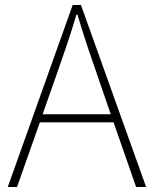

<svg xmlns="http://www.w3.org/2000/svg" viewBox="-20 -746 614 766"><path d="M422 -290 372 -435Q349 -501 329 -560.5Q309 -620 289 -688H285Q265 -620 244.5 -560.5Q224 -501 201 -435L150 -290ZM433 -258H139L48 0H11L270 -726H303L563 0H523Z"/></svg>

Font: SpoqaHanSans
Style: Thin
Weight: 250
Designer: [Spoqa Han Sans] Dong-huui Kim \uAE40 \uB3D9 \uD718   [Noto Sans] Ryoko NISHIZUKA \u897F \u585A \u6DBC \u5B50  (kana & i
Foundry: Spoqa (http://bi.spoqa.com)
Version: Version 1.004;PS 1.004;hotconv 1.0.82;makeotf.lib2.5.63406